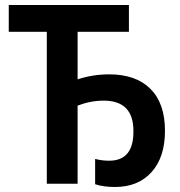

<svg xmlns="http://www.w3.org/2000/svg" viewBox="-20 -734 721 767"><path d="M439 13Q394 13 360 2V-99Q377 -95 390 -93.5Q403 -92 416 -92Q514 -92 513 -210V-211Q513 -332 394 -332Q342 -332 290 -312V0H167V-607H15V-714H495V-607H290V-417Q351 -437 416 -437Q523 -437 581 -379Q639 -321 639 -212V-211Q639 -106 585.5 -46.5Q532 13 439 13Z"/></svg>

Font: Noto Sans SemiCondensed SemiBold
Style: Regular
Weight: 600
Width: 4
Designer: Monotype Design Team
Foundry: Monotype Imaging Inc.
Version: Version 2.013; ttfautohint (v1.8.4.7-5d5b)